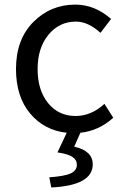

<svg xmlns="http://www.w3.org/2000/svg" viewBox="-20 -577 549 850"><path d="M335.9 10.7 308.6 72.3Q390.6 90.8 390.6 150.4Q390.6 244.1 207 252.9L198.2 208Q266.6 203.1 293.5 190.4Q320.3 177.7 320.3 152.3Q320.3 130.9 300.8 117.7Q281.2 104.5 234.4 97.7L275.4 10.7Q175.8 0 113.3 -74.7Q50.8 -149.4 50.8 -271.5Q50.8 -402.3 127.4 -479.5Q204.1 -556.6 313.5 -556.6Q399.4 -556.6 471.7 -493.2L424.8 -431.6Q370.1 -481.4 316.4 -481.4Q242.2 -481.4 194.3 -422.9Q146.5 -364.3 146.5 -271.5Q146.5 -177.7 192.9 -120.6Q239.3 -63.5 314.5 -63.5Q383.8 -63.5 442.4 -117.2L481.4 -55.7Q418 2 335.9 10.7Z"/></svg>

Font: GenYoGothic TW TTF Regular
Style: Regular
Weight: 400
Version: Version 1.300